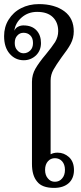

<svg xmlns="http://www.w3.org/2000/svg" viewBox="-54 -907 395 937"><path d="M127 -21C143 0 171 10 210 10C240 10 264 2 281 -13C298 -28 307 -50 307 -77C307 -104 299 -125 283 -140C266 -155 248 -162 227 -162C213 -162 202 -159 193 -154C193 -154 193 -514 193 -514C193 -533 198 -551 207 -567C216 -583 229 -603 247 -628C266 -653 281 -674 291 -693C301 -712 306 -732 306 -754C306 -796 291 -829 260 -852C229 -875 187 -887 136 -887C103 -887 74 -880 49 -867C23 -854 3 -835 -12 -811C-27 -787 -34 -760 -34 -731C-34 -694 -25 -666 -7 -645C11 -624 34 -613 62 -613C85 -613 105 -621 122 -637C138 -653 146 -673 146 -697C146 -722 139 -743 124 -759C109 -775 88 -783 60 -783C51 -783 43 -781 35 -777C26 -773 20 -766 16 -757C19 -782 31 -804 52 -822C73 -840 98 -849 127 -849C160 -849 185 -841 203 -824C221 -807 230 -784 230 -755C230 -736 225 -719 215 -702C204 -685 189 -665 170 -642C147 -615 130 -591 119 -572C108 -553 102 -531 102 -508C102 -508 102 -107 102 -107C102 -70 110 -41 127 -21ZM94 -661C85 -652 74 -647 61 -647C49 -647 39 -652 31 -661C22 -670 18 -682 18 -697C18 -713 22 -725 31 -734C39 -743 49 -747 61 -747C74 -747 85 -743 94 -734C103 -725 107 -713 107 -697C107 -682 103 -670 94 -661ZM249 -36C240 -25 228 -20 214 -20C200 -20 189 -25 180 -36C171 -46 166 -60 166 -78C166 -96 171 -110 180 -120C189 -130 200 -135 214 -135C228 -135 240 -130 249 -120C258 -110 263 -96 263 -78C263 -60 258 -46 249 -36Z"/></svg>

Font: BUSH 25 TRIRONG 0515 A
Style: Regular
Weight: 400
Designer: Katatrad Team
Foundry: CadsonDemak